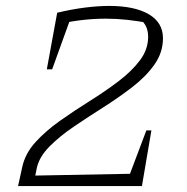

<svg xmlns="http://www.w3.org/2000/svg" viewBox="-20 -628 632 648"><path d="M41 0 55 -64Q65 -110 99.5 -148Q134 -186 182 -220Q230 -254 282 -286.5Q334 -319 379 -353Q424 -387 452 -424Q480 -461 480 -504Q480 -550 441 -571L484 -550Q446 -557 410 -561Q374 -565 337 -565Q256 -565 175 -546L173 -585Q223 -597 267.5 -602.5Q312 -608 349 -608Q434 -608 482 -580Q530 -552 530 -499Q530 -451 501.5 -410.5Q473 -370 427 -334.5Q381 -299 329 -266Q277 -233 229 -200.5Q181 -168 146.5 -133Q112 -98 104 -60L92 0ZM68 0 75 -35 448 -42 441 0ZM403 0 474 -188H491L459 0ZM138 -394 173 -585H225L156 -394Z"/></svg>

Font: Piazzolla Thin Thin
Style: Italic
Weight: 250
Italic angle: -11.3°
Version: Version 2.005